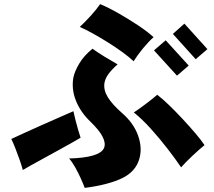

<svg xmlns="http://www.w3.org/2000/svg" viewBox="-20 -856 1040 934"><path d="M392 58Q386 41 373.5 13Q361 -15 345.5 -42.5Q330 -70 316 -85Q465 -89 486 -136Q505 -182 420 -264Q371 -311 349 -367Q327 -423 337 -479Q343 -509 366 -547.5Q389 -586 430 -619Q456 -600 491.5 -578.5Q527 -557 552 -543Q524 -518 508 -496.5Q492 -475 488 -452Q483 -418 504.5 -383Q526 -348 575 -305Q630 -257 651.5 -197Q673 -137 658 -84Q640 -20 571.5 12Q503 44 392 58ZM861 -42Q834 -82 795 -132.5Q756 -183 713 -230.5Q670 -278 631 -309Q657 -326 690 -351Q723 -376 745 -395Q771 -375 803.5 -343.5Q836 -312 869.5 -276Q903 -240 931 -207Q959 -174 975 -150Q950 -130 916.5 -98.5Q883 -67 861 -42ZM91 -29Q85 -52 75 -80Q65 -108 54.5 -135Q44 -162 35 -180Q61 -192 100 -210Q139 -228 183.5 -247.5Q228 -267 268.5 -285Q309 -303 337 -315Q341 -297 347 -272.5Q353 -248 360 -225Q367 -202 372 -186Q359 -178 330.5 -162Q302 -146 266.5 -126.5Q231 -107 195.5 -87.5Q160 -68 132 -52.5Q104 -37 91 -29ZM630 -558Q609 -578 576 -602Q543 -626 505.5 -649.5Q468 -673 432 -693Q396 -713 368 -725Q394 -749 422.5 -780.5Q451 -812 467 -836Q508 -819 557 -791Q606 -763 652 -732.5Q698 -702 727 -675Q703 -654 675.5 -620.5Q648 -587 630 -558ZM841 -488 729 -611 786 -660 898 -537ZM932 -568 821 -691 877 -741 989 -617Z"/></svg>

Font: Zen Kaku Gothic Antique Black
Style: Regular
Weight: 900
Designer: Yoshimichi Ohira
Foundry: Positype
Version: Version 1.001